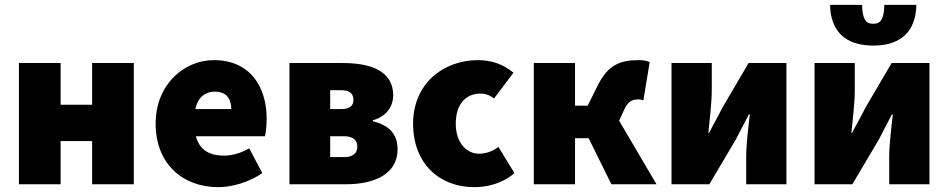

<svg xmlns="http://www.w3.org/2000/svg" viewBox="-20 -760 3912 792"><path d="M58 0H230V-178H360V0H532V-500H360V-328H230V-500H58Z M880 12C936 12 1008 -8 1062 -46L1008 -148C972 -128 938 -118 904 -118C848 -118 804 -138 788 -198H1073C1076 -210 1080 -240 1080 -270C1080 -404 1010 -512 862 -512C740 -512 622 -412 622 -250C622 -84 734 12 880 12ZM786 -310C796 -360 828 -382 866 -382C918 -382 934 -348 934 -310Z M1174 0H1408C1521 0 1620 -40 1620 -144C1620 -210 1582 -244 1518 -260V-264C1580 -281 1602 -328 1602 -366C1602 -469 1507 -500 1394 -500H1174ZM1342 -310V-388H1386C1424 -388 1438 -372 1438 -348C1438 -324 1423 -310 1387 -310ZM1342 -112V-198H1400C1440 -198 1454 -178 1454 -156C1454 -132 1441 -112 1400 -112Z M1936 12C1988 12 2052 -2 2102 -46L2036 -154C2012 -136 1986 -126 1956 -126C1902 -126 1860 -174 1860 -250C1860 -326 1898 -374 1962 -374C1980 -374 1996 -370 2018 -354L2098 -460C2060 -492 2012 -512 1952 -512C1810 -512 1684 -416 1684 -250C1684 -84 1794 12 1936 12Z M2182 0H2352V-190H2408L2502 0H2688L2534 -262L2554 -306C2571 -344 2590 -350 2614 -350C2621 -350 2628 -348 2634 -346L2660 -504C2646 -510 2632 -512 2616 -512C2537 -512 2488 -492 2446 -408L2404 -324H2352V-500H2182Z M2750 0H2906L3015 -184C3029 -212 3054 -258 3069 -288H3073C3066 -227 3058 -162 3058 -113V0H3224V-500H3068L2960 -316C2946 -287 2920 -242 2905 -212H2902C2908 -272 2916 -338 2916 -387V-500H2750Z M3340 0H3496L3605 -184C3619 -212 3644 -258 3659 -288H3663C3656 -227 3648 -162 3648 -113V0H3814V-500H3658L3550 -316C3536 -287 3510 -242 3495 -212H3492C3498 -272 3506 -338 3506 -387V-500H3340ZM3582 -572C3698 -572 3758 -632 3760 -740H3628C3626 -685 3616 -662 3582 -662C3548 -662 3538 -685 3536 -740H3404C3406 -632 3466 -572 3582 -572Z"/></svg>

Font: Source Sans Pro Black
Style: Regular
Weight: 900
Designer: Paul D. Hunt
Foundry: Adobe Systems Incorporated
Version: Version 3.006;hotconv 1.0.111;makeotfexe 2.5.65597